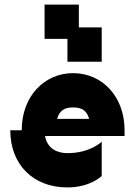

<svg xmlns="http://www.w3.org/2000/svg" viewBox="-20 -820 565 840"><path d="M75 -250H25C25 -100 125 0 275 0C375 0 425 -50 425 -50V-200C425 -200 375 -150 275 -150C231 -150 187 -169 177 -225H525V-250C525 -400 425 -500 300 -500C175 -500 75 -400 75 -250ZM175 -650H275V-550H425V-700H325V-800H175ZM230 -300C240 -337 263 -350 300 -350C337 -350 360 -337 370 -300Z"/></svg>

Font: LS-VG5000 Bold Shifted
Style: Regular
Weight: 400
Designer: Justin Bihan, 2021
Foundry: Justin Bihan, 2021
Version: Version 1.000;Glyphs 3.1.2 (3151)